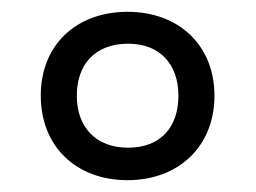

<svg xmlns="http://www.w3.org/2000/svg" viewBox="-20 -743 433 325"><path d="M196 -438C281 -438 343 -494 343 -581C343 -667 282 -723 196 -723C109 -723 49 -667 49 -581C49 -495 109 -438 196 -438ZM197 -493C142 -493 110 -528 110 -581C110 -632 139 -669 197 -669C251 -669 282 -634 282 -581C282 -528 252 -493 197 -493Z"/></svg>

Font: Noto Sans Oriya Cond
Style: Regular
Weight: 400
Width: 3
Designer: Amélie Bonet and Sol Matas
Foundry: Google LLC
Version: Version 2.006